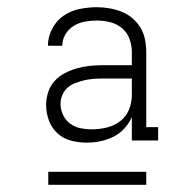

<svg xmlns="http://www.w3.org/2000/svg" viewBox="-20 -713 540 533"><path d="M221 -317Q199 -317 177.5 -322.5Q156 -328 140 -342.5Q124 -357 116 -378Q108 -399 108 -421Q108 -439 113.5 -456.5Q119 -474 131 -487.5Q143 -501 159 -509.5Q175 -518 192.5 -523Q210 -528 228 -530Q246 -532 264 -532H346V-569Q346 -587 339.5 -605Q333 -623 318.5 -635Q304 -647 285.5 -651.5Q267 -656 249 -656Q232 -656 215.5 -653Q199 -650 184.5 -641Q170 -632 161.5 -617.5Q153 -603 153 -586H113Q113 -610 124.5 -632.5Q136 -655 156 -669Q176 -683 200.5 -688Q225 -693 249 -693Q266 -693 283.5 -690Q301 -687 317.5 -680.5Q334 -674 347.5 -662.5Q361 -651 370 -636Q379 -621 382.5 -603.5Q386 -586 386 -569V-360H419V-323H346V-388Q338 -370 325 -356Q312 -342 295 -333.5Q278 -325 259 -321Q240 -317 221 -317ZM235 -354Q256 -354 276.5 -359Q297 -364 313.5 -376.5Q330 -389 338 -408.5Q346 -428 346 -449V-495H264Q251 -495 238.5 -494Q226 -493 213.5 -490Q201 -487 189 -482.5Q177 -478 167.5 -469.5Q158 -461 153 -449Q148 -437 148 -425Q148 -409 155 -394Q162 -379 175 -369.5Q188 -360 203.5 -357Q219 -354 235 -354ZM114 -200V-236H386V-200Z"/></svg>

Font: Iosevka Curly Slab Extralight
Style: Regular
Weight: 200
Monospace: yes
Designer: Belleve Invis
Foundry: Belleve Invis
Version: Version 22.1.2; ttfautohint (v1.8.4)